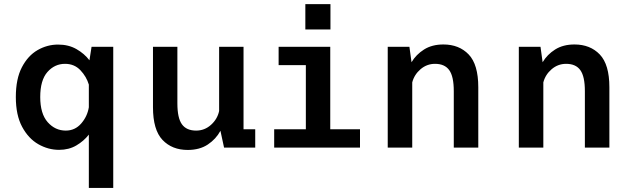

<svg xmlns="http://www.w3.org/2000/svg" viewBox="-20 -732 3140 952"><path d="M273 11Q219 11 170 -17Q121 -45 89.8 -103Q58.5 -161 58.5 -251Q58.5 -341 88.5 -398.5Q118.5 -456 166.2 -483.5Q214 -511 268 -511Q320 -511 359.2 -488.5Q398.5 -466 423.5 -433L434 -500H541.5V200H420.5V-64.5Q395.5 -32.5 358.5 -10.8Q321.5 11 273 11ZM179.5 -251Q179.5 -168 216.5 -126.2Q253.5 -84.5 306 -84.5Q352 -84.5 382.5 -119.5Q413 -154.5 420.5 -200V-312.5Q408.5 -352.5 378.5 -384Q348.5 -415.5 302.5 -415.5Q251 -415.5 215.2 -375Q179.5 -334.5 179.5 -251Z M911 11.5Q833 11.5 785.8 -38.2Q738.5 -88 738.5 -200.5V-500H859.5V-219.5Q859.5 -147 882 -115.8Q904.5 -84.5 952.5 -84.5Q994.5 -84.5 1026.2 -113Q1058 -141.5 1066.5 -181.5V-500H1187.5V-91H1245.5V0H1091L1073 -83.5Q1051 -42.5 1010.5 -15.5Q970 11.5 911 11.5Z M1494 -711.5H1618.5V-586H1494ZM1339.5 0V-91H1496.5V-409H1361.5V-500H1617.5V-91H1765V0Z M1902.5 0V-500H2010L2020.5 -423.5Q2043 -461.5 2082.5 -486.5Q2122 -511.5 2178.5 -511.5Q2256.5 -511.5 2304 -461.8Q2351.5 -412 2351.5 -299.5V0H2230V-280.5Q2230 -353 2207.5 -384.2Q2185 -415.5 2137 -415.5Q2096.5 -415.5 2065.2 -388.8Q2034 -362 2024 -323.5V0Z M2552.5 0V-500H2660L2670.5 -423.5Q2693 -461.5 2732.5 -486.5Q2772 -511.5 2828.5 -511.5Q2906.5 -511.5 2954 -461.8Q3001.5 -412 3001.5 -299.5V0H2880V-280.5Q2880 -353 2857.5 -384.2Q2835 -415.5 2787 -415.5Q2746.5 -415.5 2715.2 -388.8Q2684 -362 2674 -323.5V0Z"/></svg>

Font: Trispace Medium
Style: Regular
Weight: 500
Designer: Tyler Finck
Foundry: Etcetera Type Company
Version: Version 1.210; ttfautohint (v1.8.3)